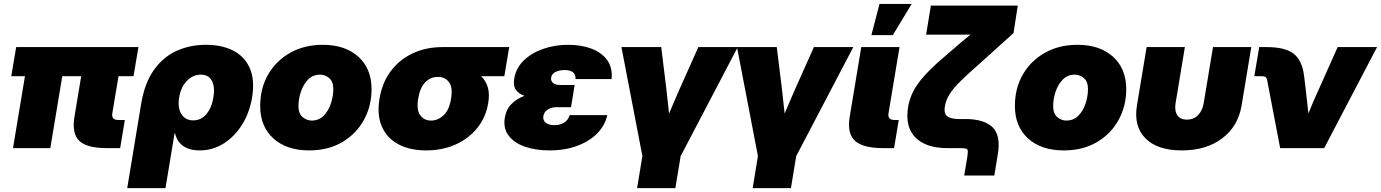

<svg xmlns="http://www.w3.org/2000/svg" viewBox="-20 -756 7049 980"><path d="M524.9 0Q422.4 0 384.3 -37.4Q346.2 -74.7 359.9 -159.2L394.5 -367.2H297.9L236.8 0H46.4L107.4 -367.2H37.6L62.5 -515.6H686.5L661.6 -367.2H585L553.2 -177.7Q547.9 -143.6 584 -143.6H617.2L593.3 0Z M629.4 204.1 700.2 -224.6Q717.8 -331.1 764.6 -397.7Q811.5 -464.4 880.1 -495.8Q948.7 -527.3 1030.8 -527.3Q1113.3 -527.3 1171.4 -497.1Q1229.5 -466.8 1255.4 -407Q1281.2 -347.2 1266.6 -258.3Q1253.4 -179.2 1214.8 -118.4Q1176.3 -57.6 1120.6 -22.9Q1064.9 11.7 999.5 11.7Q895 11.7 873 -76.2H871.1L824.7 204.1ZM966.3 -141.6Q1006.3 -141.6 1033.4 -173.6Q1060.5 -205.6 1069.3 -258.8Q1078.1 -312 1061.5 -343.5Q1044.9 -375 1004.9 -375Q964.8 -375 934.1 -343.5Q903.3 -312 894.5 -258.8Q885.7 -205.6 906 -173.6Q926.3 -141.6 966.3 -141.6Z M1557.6 11.7Q1442.9 11.7 1375.5 -49.3Q1308.1 -110.4 1308.1 -214.8Q1308.1 -306.2 1349.1 -376.5Q1390.1 -446.8 1462.2 -487.1Q1534.2 -527.3 1627 -527.3Q1742.2 -527.3 1809.3 -466.3Q1876.5 -405.3 1876.5 -300.8Q1876.5 -215.3 1837.6 -144.3Q1798.8 -73.2 1727.3 -30.8Q1655.8 11.7 1557.6 11.7ZM1570.8 -140.6Q1607.4 -140.6 1632.1 -165.5Q1656.7 -190.4 1668.9 -227.8Q1681.2 -265.1 1681.2 -301.8Q1681.2 -339.4 1660.4 -357.2Q1639.6 -375 1613.8 -375Q1577.1 -375 1552.7 -350.1Q1528.3 -325.2 1515.9 -288.1Q1503.4 -251 1503.4 -213.9Q1503.4 -176.8 1524.2 -158.7Q1544.9 -140.6 1570.8 -140.6Z M2154.8 11.7Q2071.3 11.7 2012.9 -19.8Q1954.6 -51.3 1929 -110.4Q1903.3 -169.4 1917 -252Q1930.7 -334.5 1974.9 -393.3Q2019 -452.1 2086.9 -483.9Q2154.8 -515.6 2238.3 -515.6H2579.1L2554.2 -367.2H2435.5Q2459.5 -344.7 2469.7 -310.8Q2480 -276.9 2471.7 -228.5Q2460 -157.7 2416.7 -103.5Q2373.5 -49.3 2306.2 -18.8Q2238.8 11.7 2154.8 11.7ZM2216.8 -363.3H2212.9Q2178.2 -363.3 2151.1 -336.7Q2124 -310.1 2114.3 -252Q2105 -193.8 2125.2 -167.2Q2145.5 -140.6 2180.2 -140.6Q2214.8 -140.6 2243.9 -167.2Q2272.9 -193.8 2282.2 -252Q2292 -310.1 2271.7 -336.7Q2251.5 -363.3 2216.8 -363.3Z M2784.2 11.7Q2713.9 11.7 2659.2 -7.3Q2604.5 -26.4 2576.2 -63.7Q2547.9 -101.1 2556.6 -154.8Q2564 -199.2 2591.3 -225.8Q2618.7 -252.4 2657.2 -267.1Q2627 -277.3 2612.8 -298.3Q2598.6 -319.3 2605 -356.4Q2613.8 -408.7 2653.1 -447Q2692.4 -485.4 2752 -506.3Q2811.5 -527.3 2880.4 -527.3Q2945.8 -527.3 2997.8 -508.1Q3049.8 -488.8 3078.6 -450Q3107.4 -411.1 3101.6 -352.5H2917.5Q2918.9 -376.5 2904.1 -387.5Q2889.2 -398.4 2861.8 -398.4Q2836.4 -398.4 2816.4 -389.2Q2796.4 -379.9 2793 -359.9Q2790.5 -343.3 2802.7 -332.8Q2814.9 -322.3 2839.4 -322.3H2913.1L2907.7 -291H2908.2L2894.5 -209H2821.8Q2794.9 -209 2776.1 -197Q2757.3 -185.1 2753.4 -163.6Q2750 -142.1 2765.1 -129.6Q2780.3 -117.2 2809.6 -117.2Q2840.3 -117.2 2860.6 -130.9Q2880.9 -144.5 2887.7 -168.5H3079.6Q3069.3 -117.7 3030 -76.9Q2990.7 -36.1 2928 -12.2Q2865.2 11.7 2784.2 11.7Z M3231.9 204.1 3258.8 40.5 3151.9 -515.6H3355L3381.8 -296.9Q3385.3 -266.6 3388.4 -236.6Q3391.6 -206.5 3395 -176.3Q3407.7 -206.5 3420.7 -236.6Q3433.6 -266.6 3446.8 -296.9L3544.4 -515.6H3745.6L3454.1 41L3427.2 204.1Z M3821.8 204.1 3848.6 40.5 3741.7 -515.6H3944.8L3971.7 -296.9Q3975.1 -266.6 3978.3 -236.6Q3981.4 -206.5 3984.9 -176.3Q3997.6 -206.5 4010.5 -236.6Q4023.4 -266.6 4036.6 -296.9L4134.3 -515.6H4335.4L4043.9 41L4017.1 204.1Z M4486.8 0Q4384.3 0 4343.8 -37.4Q4303.2 -74.7 4316.9 -159.2L4376 -515.6H4571.3L4515.1 -177.7Q4509.8 -143.6 4545.9 -143.6H4567.4L4543.5 0ZM4427.7 -576.7 4469.2 -735.8H4633.3L4537.1 -576.7Z M4901.4 140.1 4916.5 50.3Q4920.4 24.9 4919.9 14.6Q4919.4 4.4 4909.2 2.2Q4898.9 0 4874.5 0Q4872.6 0 4871.6 0H4814.9Q4706.1 0 4652.3 -54.4Q4598.6 -108.9 4615.2 -210.4Q4625 -269 4659.7 -320.6Q4694.3 -372.1 4766.6 -437L4853.5 -512.2Q4884.8 -540 4934.1 -579.6Q4911.6 -579.1 4889.6 -579.1Q4867.7 -579.1 4845.2 -579.1Q4840.3 -579.1 4835.7 -579.1Q4831.1 -579.1 4826.2 -579.1H4707L4731.4 -727.5H5174.8L5153.3 -587.4L4981.9 -432.6Q4921.9 -380.4 4884.3 -343.3Q4846.7 -306.2 4827.4 -275.9Q4808.1 -245.6 4802.7 -212.9Q4796.9 -177.2 4814.7 -162.8Q4832.5 -148.4 4875.5 -148.4H4908.7Q5002 -148.4 5045.7 -106.9Q5089.4 -65.4 5072.8 32.7L5055.2 140.1Z M5409.7 11.7Q5294.9 11.7 5227.5 -49.3Q5160.2 -110.4 5160.2 -214.8Q5160.2 -306.2 5201.2 -376.5Q5242.2 -446.8 5314.2 -487.1Q5386.2 -527.3 5479 -527.3Q5594.2 -527.3 5661.4 -466.3Q5728.5 -405.3 5728.5 -300.8Q5728.5 -215.3 5689.7 -144.3Q5650.9 -73.2 5579.3 -30.8Q5507.8 11.7 5409.7 11.7ZM5422.9 -140.6Q5459.5 -140.6 5484.1 -165.5Q5508.8 -190.4 5521 -227.8Q5533.2 -265.1 5533.2 -301.8Q5533.2 -339.4 5512.5 -357.2Q5491.7 -375 5465.8 -375Q5429.2 -375 5404.8 -350.1Q5380.4 -325.2 5367.9 -288.1Q5355.5 -251 5355.5 -213.9Q5355.5 -176.8 5376.2 -158.7Q5397 -140.6 5422.9 -140.6Z M6012.2 11.7Q5887.2 11.7 5826.4 -50Q5765.6 -111.8 5783.2 -217.8L5832.5 -515.6H6027.8L5980.5 -230.5Q5974.1 -191.4 5988.8 -168.5Q6003.4 -145.5 6038.1 -145.5Q6072.8 -145.5 6095.2 -168.5Q6117.7 -191.4 6124 -230.5L6171.4 -515.6H6366.7L6317.4 -217.8Q6299.8 -111.8 6218.5 -50Q6137.2 11.7 6012.2 11.7Z M6514.2 0 6447.3 -349.1Q6444.3 -367.2 6420.9 -367.2H6382.3L6407.2 -515.6H6445.8Q6539.1 -515.6 6582.5 -482.2Q6626 -448.7 6636.2 -369.6L6645 -296.9Q6648.4 -267.1 6651.6 -237.1Q6654.8 -207 6658.2 -176.8Q6670.4 -207 6683.3 -237.1Q6696.3 -267.1 6710 -296.9L6807.6 -515.6H7008.8L6738.8 0Z"/></svg>

Font: Inter Display Black
Style: Italic
Weight: 900
Italic angle: -9.39999°
Designer: Rasmus Andersson
Foundry: rsms
Version: Version 4.000;git-a52131595